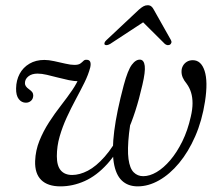

<svg xmlns="http://www.w3.org/2000/svg" viewBox="-20 -686 819 716"><path d="M503.5 -463.5Q517 -462 519.8 -440.2Q522.5 -418.5 511 -369.5Q487 -264 453.5 -191.2Q420 -118.5 380 -74.5Q340 -30.5 295.8 -10.8Q251.5 9 205.5 9Q158 9 133.8 -14.8Q109.5 -38.5 111 -85.5Q112.5 -125 127 -161Q141.5 -197 163 -230.2Q184.5 -263.5 207.8 -293.2Q231 -323 249.8 -350.5Q268.5 -378 277.5 -403L274.5 -383Q257 -383 236.5 -387.2Q216 -391.5 195 -397Q174 -402.5 154.8 -407Q135.5 -411.5 120 -411.5Q98.5 -411.5 85.8 -401.2Q73 -391 73 -376Q72.5 -364 88.5 -353Q97 -347 100.5 -342Q104 -337 104 -329.5Q103.5 -317 95.5 -310Q87.5 -303 76.5 -303Q60.5 -303 50 -316.5Q39.5 -330 40 -356.5Q40.5 -386.5 53.2 -410.5Q66 -434.5 89.8 -448.5Q113.5 -462.5 145.5 -462.5Q161.5 -462.5 182 -458Q202.5 -453.5 223 -448.8Q243.5 -444 257.5 -444Q272.5 -444 279.5 -449Q286.5 -454 291.2 -459Q296 -464 304.5 -463Q313.5 -462.5 316.5 -455.2Q319.5 -448 316.5 -434.5Q309.5 -407.5 294.8 -377.8Q280 -348 262.5 -315.5Q245 -283 229 -248.2Q213 -213.5 202.5 -177.2Q192 -141 192 -103.5Q192 -67.5 206.8 -50.5Q221.5 -33.5 249 -33.5Q277 -33.5 307.8 -49.5Q338.5 -65.5 370.5 -101.8Q402.5 -138 433 -197Q463.5 -256 489.5 -341.5Q468 -249.5 461.2 -188.8Q454.5 -128 459.2 -93Q464 -58 478.5 -43.5Q493 -29 514 -29Q538 -29 564 -44.2Q590 -59.5 614.8 -88.5Q639.5 -117.5 659.8 -158.5Q680 -199.5 691.5 -251Q698 -278.5 698 -300.8Q698 -323 692.5 -341Q687 -359 676 -374Q666 -386 661.2 -397.5Q656.5 -409 657 -420.5Q657 -431 662.2 -440.5Q667.5 -450 677 -455.8Q686.5 -461.5 699 -461.5Q730 -461.5 743 -421.8Q756 -382 744.5 -307.5Q733.5 -236 708 -177.8Q682.5 -119.5 647.8 -77.8Q613 -36 573.2 -13.5Q533.5 9 493.5 9Q457 9 434.2 -12.8Q411.5 -34.5 404.2 -80.2Q397 -126 406 -197.5Q415 -269 441.5 -368.5Q456.5 -424.5 471.8 -444.8Q487 -465 503.5 -463.5ZM527 -611.5H505L595 -522Q599.5 -518.5 604.5 -517.8Q609.5 -517 614 -519.5Q617.5 -522 619 -526.5Q620.5 -531 617.5 -536.5L553.5 -650Q549.5 -658 544.2 -662.2Q539 -666.5 530.5 -666.5Q522 -666.5 514.5 -662.2Q507 -658 498 -650L377 -536.5Q371 -531 369.8 -526.5Q368.5 -522 370.5 -519.5Q374 -517 379 -517.8Q384 -518.5 390.5 -522Z"/></svg>

Font: Fraunces Light
Style: Italic
Weight: 300
Italic angle: -16°
Version: Version 1.000;[b76b70a41]